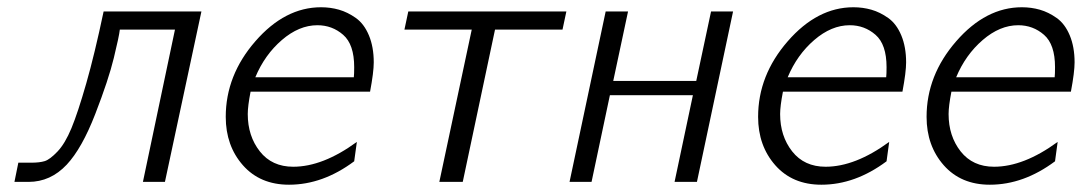

<svg xmlns="http://www.w3.org/2000/svg" viewBox="-20 -504 2998 532"><path d="M20 0 30.8 -53.2H65.9Q89.8 -53.2 104 -57.6Q118.2 -62 139.2 -84Q160.2 -106 178 -148.9Q195.8 -191.9 219 -272.9Q242.2 -354 267.1 -472.2H538.1L437 0H376L464.8 -421.9H312Q310.1 -403.8 295.4 -343.5Q280.8 -283.2 243.9 -188Q207 -92.8 165 -47.9Q120.1 0 59.1 0Z M605.5 -180.2Q605.5 -295.4 687.5 -389.6Q769.5 -483.9 869.6 -483.9Q895.5 -483.9 919.4 -477.1Q943.4 -470.2 966.1 -454.1Q988.8 -438 1002.2 -406Q1015.6 -374 1015.6 -331.1Q1015.6 -304.2 1005.4 -250H674.3Q666.5 -210 666.5 -188Q666.5 -127 700 -84.5Q733.4 -42 792.5 -42Q874.5 -42 968.8 -110.8L961.4 -57.1Q874.5 7.8 780.8 7.8Q700.7 7.8 653.1 -46.1Q605.5 -100.1 605.5 -180.2ZM687.5 -290H960.4Q961.4 -298.8 961.4 -317.9Q961.4 -380.9 930.9 -407.5Q900.4 -434.1 859.4 -434.1Q808.6 -434.1 761 -393.1Q713.4 -352.1 687.5 -290Z M1100.6 -421.9 1111.3 -472.2H1549.3L1538.6 -421.9H1351.6L1262.2 0H1197.3L1287.1 -421.9Z M1558.1 0 1658.2 -472.2H1720.2L1679.2 -279.8H1909.2L1950.2 -472.2H2011.2L1911.1 0H1849.1L1899.9 -240.2H1669.9L1619.1 0Z M2080.6 -180.2Q2080.6 -295.4 2162.6 -389.6Q2244.6 -483.9 2344.7 -483.9Q2370.6 -483.9 2394.5 -477.1Q2418.5 -470.2 2441.2 -454.1Q2463.9 -438 2477.3 -406Q2490.7 -374 2490.7 -331.1Q2490.7 -304.2 2480.5 -250H2149.4Q2141.6 -210 2141.6 -188Q2141.6 -127 2175 -84.5Q2208.5 -42 2267.6 -42Q2349.6 -42 2443.8 -110.8L2436.5 -57.1Q2349.6 7.8 2255.9 7.8Q2175.8 7.8 2128.2 -46.1Q2080.6 -100.1 2080.6 -180.2ZM2162.6 -290H2435.5Q2436.5 -298.8 2436.5 -317.9Q2436.5 -380.9 2406 -407.5Q2375.5 -434.1 2334.5 -434.1Q2283.7 -434.1 2236.1 -393.1Q2188.5 -352.1 2162.6 -290Z M2547.4 -180.2Q2547.4 -295.4 2629.4 -389.6Q2711.4 -483.9 2811.5 -483.9Q2837.4 -483.9 2861.3 -477.1Q2885.3 -470.2 2908 -454.1Q2930.7 -438 2944.1 -406Q2957.5 -374 2957.5 -331.1Q2957.5 -304.2 2947.3 -250H2616.2Q2608.4 -210 2608.4 -188Q2608.4 -127 2641.8 -84.5Q2675.3 -42 2734.4 -42Q2816.4 -42 2910.6 -110.8L2903.3 -57.1Q2816.4 7.8 2722.7 7.8Q2642.6 7.8 2595 -46.1Q2547.4 -100.1 2547.4 -180.2ZM2629.4 -290H2902.3Q2903.3 -298.8 2903.3 -317.9Q2903.3 -380.9 2872.8 -407.5Q2842.3 -434.1 2801.3 -434.1Q2750.5 -434.1 2702.9 -393.1Q2655.3 -352.1 2629.4 -290Z"/></svg>

Font: CMU Bright
Style: Oblique
Weight: 500
Italic angle: -12°
Version: Version 0.7.0